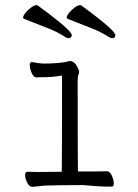

<svg xmlns="http://www.w3.org/2000/svg" viewBox="-20 -728 540 749"><path d="M88 -58 128 -57 221 -58Q222 -110 222 -427V-433Q181 -427 158 -427Q135 -427 123 -426Q111 -426 103.5 -443.5Q96 -461 96 -473.5Q96 -486 104 -486Q138 -480 148 -480Q217 -480 252 -490Q271 -490 283 -464Q289 -453 289 -448Q289 -443 286 -436.5Q283 -430 283 -416Q283 -129 284 -59H289Q384 -59 397 -60Q409 -60 416.5 -42.5Q424 -25 424 -12.5Q424 0 416 0Q380 1 304 -6Q209 -6 153 -4L107 1Q94 1 86 -15.5Q78 -32 78 -45Q78 -58 88 -58ZM417 -579Q415 -579 407 -582Q376 -603 333 -619.5Q290 -636 245 -654Q240 -656 240 -659Q240 -666 249 -677.5Q258 -689 271 -698.5Q284 -708 292 -708Q296 -708 297 -707Q405 -628 425 -601Q430 -594 430 -591Q430 -579 417 -579ZM247 -579Q245 -579 237 -582Q206 -603 163 -619.5Q120 -636 75 -654Q70 -656 70 -659Q70 -666 79 -677.5Q88 -689 101 -698.5Q114 -708 122 -708Q126 -708 127 -707Q235 -628 255 -601Q260 -594 260 -591Q260 -579 247 -579Z"/></svg>

Font: Moon Stars Kai HW Light
Style: Regular
Weight: 300
Designer: GuiWonder
Version: Version 1.101